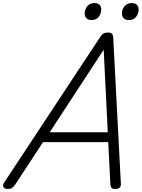

<svg xmlns="http://www.w3.org/2000/svg" viewBox="-69 -1229 932 1263"><path d="M-19 14Q-40 14 -46.5 1.5Q-53 -11 -41 -29L589 -984Q600 -1002 611.5 -1008.5Q623 -1015 642 -1015Q658 -1015 667 -1007.5Q676 -1000 676 -976L726 -22Q728 -5 719 4.5Q710 14 689 14Q671 14 665 7Q659 0 657 -17L643 -294H214L33 -18Q19 2 10 8Q1 14 -19 14ZM258 -359H640L613 -902ZM532 -1097Q513 -1097 500.5 -1108Q488 -1119 488 -1141Q488 -1167 505 -1188Q522 -1209 553 -1209Q572 -1209 584.5 -1198.5Q597 -1188 597 -1166Q597 -1141 581 -1119Q565 -1097 532 -1097ZM778 -1097Q759 -1097 746 -1108Q733 -1119 733 -1141Q733 -1167 750 -1188Q767 -1209 799 -1209Q817 -1209 830 -1198.5Q843 -1188 843 -1166Q843 -1141 827 -1119Q811 -1097 778 -1097Z"/></svg>

Font: Playwrite US Trad Light
Style: Regular
Weight: 300
Designer: Veronika Burian, José Scaglione
Foundry: TypeTogether
Version: Version 1.003